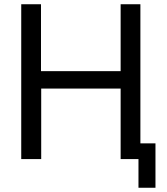

<svg xmlns="http://www.w3.org/2000/svg" viewBox="-20 -749 784 904"><path d="M548 -332H174V0H80V-729H173V-414H548V-729H641V-74H712V135H632V0H548Z"/></svg>

Font: ColatingCofangSans
Style: Regular
Weight: 400
Foundry: GNU
Version: Version 412.227;June 27, 2022;FontCreator 11.0.0.2412 32-bit